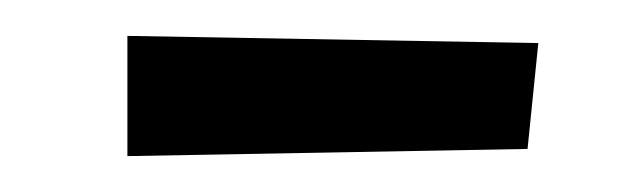

<svg xmlns="http://www.w3.org/2000/svg" viewBox="-20 -319 355 107"><path d="M51 -232V-299L280 -295L274 -236Z"/></svg>

Font: Ruluko
Style: Regular
Weight: 400
Designer: Ana Sanfelippo, Angelica Diaz, Meme Hernandez
Foundry: Ana Sanfelippo, Angelica Diaz y Meme Hernandez
Version: Version 1.001